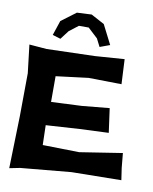

<svg xmlns="http://www.w3.org/2000/svg" viewBox="-97 -951 841 1055"><g transform="rotate(10 323.0 -424.0)"><path d="M116.2 -649.4 19.5 -657.2 38.1 -500 36.1 -260.7 28.3 31.2 86.9 19.5 369.1 -6.8 646.5 -10.7 636.7 -77.1 628.9 -159.2 391.6 -122.1 187.5 -126 184.6 -236.3 372.1 -248 533.2 -254.9 514.6 -389.6 361.3 -375 191.4 -367.2V-510.7L372.1 -533.2L555.7 -530.3L548.8 -668.9L384.8 -657.2ZM181.6 -717.8 218.8 -766.6 269.5 -805.7H324.2L378.9 -754.9L401.4 -710.9L457 -731.4L402.3 -838.9L328.1 -878.9L246.1 -875L164.1 -813.5L136.7 -731.4Z"/></g></svg>

Font: MaokenAssortedSans-TC
Style: Regular
Weight: 500
Version: Version 0.83